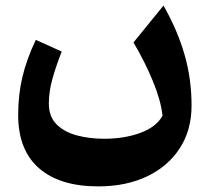

<svg xmlns="http://www.w3.org/2000/svg" viewBox="-20 -414 755 691"><path d="M564.9 2.4Q559.1 -51.8 530.5 -121.3Q502 -190.9 460.4 -261.2L568.4 -394Q618.7 -305.7 644 -218Q669.4 -130.4 669.4 -34.2Q669.4 54.2 627 119.6Q584.5 185.1 509 220.9Q433.6 256.8 333.5 256.8Q195.3 256.8 120.4 191.4Q45.4 126 45.4 -0.5Q45.4 -73.2 60.8 -137.7Q76.2 -202.1 108.9 -270.5L202.1 -228.5Q182.1 -177.7 168.9 -131.1Q155.8 -84.5 155.8 -41.5Q155.8 5.4 183.3 33.2Q210.9 61 256.3 73.2Q301.8 85.4 355 85.4Q427.7 85.4 485.6 64Q543.5 42.5 564.9 2.4Z"/></svg>

Font: Pinar-DS2-FD Bold
Style: Regular
Weight: 700
Designer: Amin Abedi
Version: Version 3.000